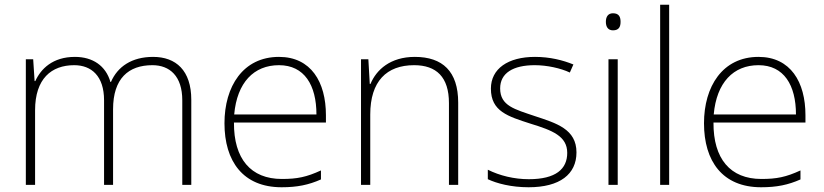

<svg xmlns="http://www.w3.org/2000/svg" viewBox="-20 -780 3477 810"><path d="M626 -540C536 -540 476 -499 448 -434H446C426 -503 371 -540 296 -540C202 -540 152 -489 129 -438H126L120 -530H89V0H128V-315C128 -448 197 -505 293 -505C366 -505 419 -459 419 -357V0H457V-319C457 -449 522 -505 623 -505C696 -505 749 -459 749 -357V0H787V-359C787 -483 722 -540 626 -540Z M1157 -540C1005 -540 927 -415 927 -260C927 -100 1005 10 1168 10C1234 10 1282 0 1334 -23V-61C1273 -33 1234 -25 1169 -25C1038 -25 966 -110 967 -263H1355V-294C1355 -434 1292 -540 1157 -540ZM1157 -505C1264 -505 1315 -421 1315 -297H968C980 -432 1051 -505 1157 -505Z M1730 -540C1627 -540 1568 -486 1543 -426H1540L1534 -530H1503V0H1542V-297C1542 -437 1611 -505 1727 -505C1821 -505 1874 -455 1874 -345V0H1913V-347C1913 -479 1847 -540 1730 -540Z M2412 -137C2412 -235 2328 -260 2237 -290C2152 -319 2090 -333 2090 -407C2090 -472 2145 -505 2236 -505C2288 -505 2346 -492 2384 -474L2399 -508C2355 -526 2300 -540 2237 -540C2123 -540 2051 -490 2051 -406C2051 -310 2123 -289 2219 -258C2310 -230 2373 -206 2373 -135C2373 -67 2325 -24 2211 -24C2149 -24 2088 -39 2038 -64V-24C2076 -6 2137 10 2210 10C2342 10 2412 -45 2412 -137Z M2566 -724C2545 -724 2536 -709 2536 -688C2536 -667 2545 -652 2566 -652C2591 -652 2598 -667 2598 -688C2598 -709 2591 -724 2566 -724ZM2586 -530H2547V0H2586Z M2803 0V-760H2765V0Z M3180 -540C3028 -540 2950 -415 2950 -260C2950 -100 3028 10 3191 10C3257 10 3305 0 3357 -23V-61C3296 -33 3257 -25 3192 -25C3061 -25 2989 -110 2990 -263H3378V-294C3378 -434 3315 -540 3180 -540ZM3180 -505C3287 -505 3338 -421 3338 -297H2991C3003 -432 3074 -505 3180 -505Z"/></svg>

Font: Noto Sans Myanmar UI ExtraLight
Style: Regular
Weight: 200
Designer: Monotype Design Team
Foundry: Monotype Imaging Inc.
Version: Version 2.103